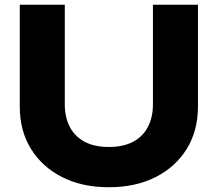

<svg xmlns="http://www.w3.org/2000/svg" viewBox="-20 -770 914 806"><path d="M252 -332Q252 -277 273.5 -236.5Q295 -196 336 -174.5Q377 -153 437 -153Q497 -153 538 -174.5Q579 -196 600.5 -236.5Q622 -277 622 -332V-750H811V-323Q811 -221 764 -145Q717 -69 633 -26.5Q549 16 437 16Q325 16 241 -26.5Q157 -69 110 -145Q63 -221 63 -323V-750H252Z"/></svg>

Font: Unbounded SemiBold
Style: Regular
Weight: 600
Designer: Luke Prowse, Jean-Baptiste Morizot, Fátima Lázaro, Florian Runge
Foundry: NaN
Version: Version 1.700